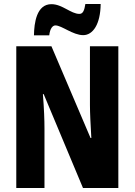

<svg xmlns="http://www.w3.org/2000/svg" viewBox="-20 -947 678 967"><path d="M151 -769H228C232 -805 246 -819 259 -819C291 -819 347 -770 399 -770C448 -770 486 -825 487 -927H410C405 -895 398 -877 380 -877C337 -877 294 -926 239 -926C164 -926 152 -831 151 -769ZM576 0V-714H433V-419C433 -378 436 -322 440 -252H436L239 -714H62V0H204V-300C204 -341 202 -399 196 -473H200L398 0Z"/></svg>

Font: Noto Sans Arabic UI XCn XBd
Style: Regular
Weight: 800
Width: 2
Designer: Monotype Design Team, Nadine Chahine and Nizar Qandah
Foundry: Monotype Imaging Inc.
Version: Version 2.010